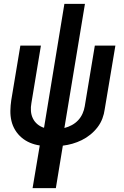

<svg xmlns="http://www.w3.org/2000/svg" viewBox="-20 -755 640 990"><path d="M148 215 185 -5Q158 -9 134.5 -19Q111 -29 91.5 -45.5Q72 -62 58.5 -84Q45 -106 39 -131.5Q33 -157 33.5 -184Q34 -211 38 -238L85 -520H191L142 -224Q138 -203 139.5 -182.5Q141 -162 149.5 -144.5Q158 -127 173 -114.5Q188 -102 207 -96L312 -735H418L312 -95Q332 -100 350.5 -110Q369 -120 383 -135Q397 -150 405.5 -169Q414 -188 417 -207L469 -520H575L520 -192Q517 -168 508 -144Q499 -120 483 -99Q467 -78 446 -61Q425 -44 401.5 -32.5Q378 -21 353.5 -14Q329 -7 304 -4L268 215Z"/></svg>

Font: Iosevka Extended Oblique
Style: Bold
Weight: 700
Width: 7
Italic angle: -9°
Monospace: yes
Designer: Belleve Invis
Foundry: Belleve Invis
Version: Version 32.5.0; ttfautohint (v1.8.4)